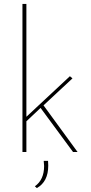

<svg xmlns="http://www.w3.org/2000/svg" viewBox="-20 -772 463 975"><path d="M186 -224 114 -156V0H94V-752H114V-179L335 -385L348 -374L201 -237L374 0H351ZM157 174Q204 141 204 71Q204 63 202 45H224Q225 53 225 69Q225 151 167 183Z"/></svg>

Font: Josefin Sans Thin
Style: Regular
Weight: 250
Designer: Santiago Orozco
Foundry: Typemade
Version: Version 2.000